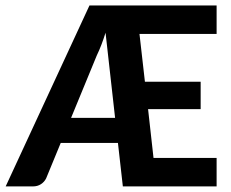

<svg xmlns="http://www.w3.org/2000/svg" viewBox="-33 -668 828 688"><path d="M287.6 -648.4H743.2V-546.4H466.8L486.3 -375H686V-276.9H497.6L517.1 -102.1H743.2V0H407.2L389.6 -155.8H184.6L132.3 -28.8Q126 -16.1 113.8 -8.1Q101.6 0 84.5 0H-12.7ZM221.7 -245.6H379.4L345.2 -550.8Q337.9 -527.3 330.1 -507.1Q322.3 -486.8 314 -469.7Z"/></svg>

Font: Carlito
Style: Bold
Weight: 700
Designer: Lukasz Dziedzic
Foundry: tyPoland Lukasz Dziedzic
Version: Version 1.104